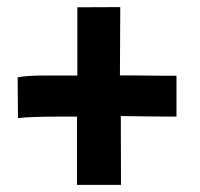

<svg xmlns="http://www.w3.org/2000/svg" viewBox="-20 -517 558 537"><path d="M29.3 -300.8Q55.2 -305.7 99.1 -305.7Q99.1 -305.7 118.2 -305.7H196.3V-496.6L316.4 -497.1L315.4 -306.2Q350.1 -306.2 386.2 -305.7Q422.4 -305.2 433.6 -305.2H473.6V-190.9H466.8Q420.4 -190.9 317.9 -192.4L318.4 0H195.3V-190.9Q195.3 -190.9 151.9 -190.9Q61.5 -190.9 30.3 -186.5Z"/></svg>

Font: Fantasque Sans Mono
Style: Bold
Weight: 700
Monospace: yes
Designer: Jany Belluz
Version: Version 1.8.0 ; ttfautohint (v1.8.2)